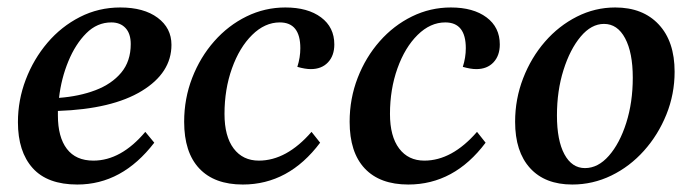

<svg xmlns="http://www.w3.org/2000/svg" viewBox="-20 -482 1854 514"><path d="M187 12Q107 12 67.5 -32Q28 -76 28 -155Q28 -214 49 -269Q70 -324 107 -367.5Q144 -411 194 -436.5Q244 -462 302 -462Q365 -462 402 -434.5Q439 -407 439 -362Q439 -287 359.5 -238.5Q280 -190 135 -185Q135 -179 135 -173Q135 -115 159 -83.5Q183 -52 230 -52Q304 -52 369 -129L393 -100Q307 12 187 12ZM278 -422Q240 -422 211 -393Q182 -364 163 -318Q144 -272 138 -220Q192 -224 235.5 -240.5Q279 -257 304.5 -287.5Q330 -318 330 -364Q330 -392 316 -407Q302 -422 278 -422Z M630 12Q554 12 513.5 -31Q473 -74 473 -156Q473 -218 494.5 -273.5Q516 -329 553.5 -371.5Q591 -414 640 -438Q689 -462 744 -462Q804 -462 839.5 -435.5Q875 -409 875 -363Q875 -333 858 -315Q841 -297 812 -297Q797 -297 776 -303Q784 -328 784 -353Q784 -422 729 -422Q689 -422 655 -388.5Q621 -355 601 -299Q581 -243 581 -177Q581 -117 605.5 -84.5Q630 -52 673 -52Q747 -52 814 -129L837 -100Q753 12 630 12Z M1073 12Q997 12 956.5 -31Q916 -74 916 -156Q916 -218 937.5 -273.5Q959 -329 996.5 -371.5Q1034 -414 1083 -438Q1132 -462 1187 -462Q1247 -462 1282.5 -435.5Q1318 -409 1318 -363Q1318 -333 1301 -315Q1284 -297 1255 -297Q1240 -297 1219 -303Q1227 -328 1227 -353Q1227 -422 1172 -422Q1132 -422 1098 -388.5Q1064 -355 1044 -299Q1024 -243 1024 -177Q1024 -117 1048.5 -84.5Q1073 -52 1116 -52Q1190 -52 1257 -129L1280 -100Q1196 12 1073 12Z M1512 12Q1439 12 1399 -32Q1359 -76 1359 -156Q1359 -217 1380.5 -272.5Q1402 -328 1439 -370.5Q1476 -413 1524.5 -437.5Q1573 -462 1627 -462Q1701 -462 1743.5 -416.5Q1786 -371 1786 -290Q1786 -230 1764 -175.5Q1742 -121 1704 -78.5Q1666 -36 1616.5 -12Q1567 12 1512 12ZM1546 -32Q1581 -32 1610 -65Q1639 -98 1656.5 -153Q1674 -208 1674 -274Q1674 -341 1653.5 -379.5Q1633 -418 1597 -418Q1563 -418 1534.5 -384Q1506 -350 1488.5 -294.5Q1471 -239 1471 -173Q1471 -106 1491 -69Q1511 -32 1546 -32Z"/></svg>

Font: Petrona SemiBold
Style: Italic
Weight: 600
Italic angle: -9°
Designer: Ringo R. Seeber
Foundry: Ringo R. Seeber
Version: Version 2.001; ttfautohint (v1.8.3)